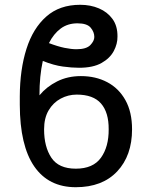

<svg xmlns="http://www.w3.org/2000/svg" viewBox="-20 -780 640 810"><path d="M321.3 -459Q383.8 -459 432.4 -433.3Q481 -407.7 509 -357.7Q537.1 -307.6 537.1 -234.4Q537.1 -123.5 474.4 -56.9Q411.6 9.8 299.8 9.8Q185.1 9.8 124.5 -77.9Q64 -165.5 63.5 -337.9V-374Q64 -486.8 91.6 -573.7Q119.1 -660.6 175.3 -710.2Q231.4 -759.8 318.4 -759.8Q361.8 -759.8 397.5 -744.6Q433.1 -729.5 454.6 -700Q476.1 -670.4 475.6 -626Q476.1 -595.2 460 -564.7Q443.8 -534.2 408.2 -514.2Q372.6 -494.1 313.5 -494.1Q282.7 -494.1 244.9 -499.3Q207 -504.4 160.6 -522.9Q146.5 -460 146.5 -377.9Q176.3 -414.1 220.9 -436.5Q265.6 -459 321.3 -459ZM303.7 -380.9Q267.6 -380.9 236.1 -364Q204.6 -347.2 185.3 -314.7Q166 -282.2 166 -234.4Q166 -160.6 196.8 -114.5Q227.5 -68.4 299.8 -68.4Q372.6 -68.4 405.8 -114.5Q439 -160.6 438.5 -234.4Q439 -305.7 406.2 -343.3Q373.5 -380.9 303.7 -380.9ZM186.5 -598.1Q223.6 -584 252.4 -578.1Q281.2 -572.3 302.7 -572.3Q344.2 -572.3 361.1 -589.8Q377.9 -607.4 377.9 -624Q377.9 -645 362.5 -663.3Q347.2 -681.6 306.6 -681.6Q265.6 -681.6 235.8 -659.4Q206.1 -637.2 186.5 -598.1Z"/></svg>

Font: Inter Display
Style: Regular
Weight: 400
Designer: Rasmus Andersson
Foundry: rsms
Version: Version 4.000;git-37864ae